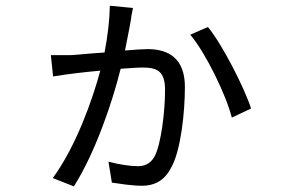

<svg xmlns="http://www.w3.org/2000/svg" viewBox="-20 -610 996 676"><path d="M366.8 -589.8C365.8 -538.7 359 -481.2 348 -425.1C299 -422.2 252.1 -416.9 228 -415.8H159.1L166.9 -340.9C221.9 -349.8 277 -356.2 333.1 -361.2C306.1 -260.3 247.9 -94.8 165.8 17L240.1 46.2C317.1 -74.9 377.8 -257.8 404.8 -367.9C435.7 -370 463.8 -372.2 481.9 -372.2C533 -372.2 561.1 -360.1 561.1 -293C561.1 -217 547.2 -101.9 524.1 -58.9C508.2 -30.9 486.2 -24.9 464.1 -24.9C439.3 -24.9 397.7 -30.9 361.9 -40.8L373.9 33C402 36.9 443.9 44 479 44C529.1 44 562.9 22 585.9 -25.9C616.8 -85.9 631 -214.1 631 -304C631 -403.1 574.9 -437.1 500 -437.1C483 -437.1 453.1 -435 420.1 -432.2C428.3 -475.1 438.2 -522 441.1 -541.9C442.1 -554 445.3 -566.1 448.2 -582ZM649.9 -487.9C703.8 -424 775.2 -278.1 796.2 -196L864 -228C840.9 -300.1 762.1 -454.9 712 -514.9Z"/></svg>

Font: Karasuma Gothic
Style: Regular
Weight: 400
Designer: Rasmus Andersson, Ryoko Nishizuka
Foundry: Genbu
Version: Version 1.00